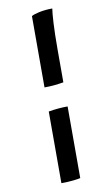

<svg xmlns="http://www.w3.org/2000/svg" viewBox="-107 -853 642 1106"><g transform="rotate(-10 214.5 -300.0)"><path d="M159 -360V-777Q171 -785 205 -792.5Q239 -800 282 -800Q278 -777 274.5 -715.5Q271 -654 271 -556V-370Q242 -365 214.5 -362.5Q187 -360 159 -360ZM159 200V-219Q188 -224 215.5 -226.5Q243 -229 271 -229V190Q261 193 229.5 196.5Q198 200 159 200Z"/></g></svg>

Font: Texturina 12pt Black
Style: Regular
Weight: 900
Designer: Guillermo Torres Carreño
Foundry: Omnibus-Type
Version: Version 1.002